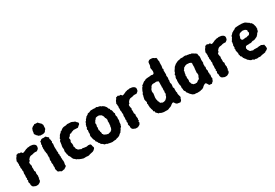

<svg xmlns="http://www.w3.org/2000/svg" viewBox="45 -1696 3822 2668"><g transform="rotate(-30 1955.5 -362.0)"><path d="M109 17 93 10 82 6 72 1 60 -10 51 -37 54 -51 47 -71 44 -86 53 -106 45 -128 54 -137 49 -157 51 -174 53 -189 51 -214 53 -227 58 -246 53 -264 55 -279 53 -297 49 -308 53 -332 49 -348 54 -366 51 -386 52 -399 47 -416 54 -430 62 -450 66 -458 73 -466 79 -473 90 -495 103 -496 119 -503 140 -492 156 -493 162 -494 180 -472 198 -475 215 -482 231 -489 247 -497 258 -498 273 -504 302 -505 311 -509 320 -507 345 -504 359 -501 380 -490 390 -480 397 -468 398 -450 393 -426 384 -414 368 -402 360 -396 333 -398 310 -396 297 -391 280 -388 263 -386 256 -385 239 -377 226 -365 219 -356 211 -347 209 -329 192 -318 189 -300 194 -269 199 -256 192 -238 194 -227 195 -207 194 -193 193 -177 203 -162 202 -148 199 -133 201 -114 205 -93 199 -72 204 -60 191 -48 196 -31 185 -8 175 1 166 6 147 16 137 17Z M513 -561 501 -567 486 -572 476 -585 460 -598 457 -609 447 -618 446 -636 450 -645 452 -671 458 -686 463 -702 477 -716 491 -726 510 -733 518 -742 531 -738 550 -737 571 -736 579 -723 593 -711 603 -700 612 -692 616 -679 622 -668 620 -653 619 -626 617 -606 602 -591 598 -582 587 -570 569 -563 550 -560 536 -561ZM531 17 514 16 504 6 476 -4 469 -12 464 -31 458 -50V-61L463 -82L459 -101L463 -122L460 -138L457 -159L462 -179L457 -194L462 -219L468 -230L463 -243L465 -258L464 -274L467 -296L461 -309V-330L455 -343L459 -362L454 -381L458 -394L456 -415L464 -432L460 -454L469 -465L468 -489L480 -495L496 -509L511 -513L539 -511L564 -514L574 -505L587 -492L604 -478L597 -457L605 -443L606 -428L610 -406L601 -394L608 -374L606 -362L604 -344L602 -328L603 -306V-292L605 -275L602 -259L606 -248L607 -229L602 -214L610 -204L606 -189L611 -169L608 -157L610 -134V-111L613 -99V-74L610 -62L606 -41L608 -19L593 -5L580 0L571 11L555 12Z M880 15 872 14 843 5 826 -2 812 -8 795 -19 778 -25 766 -39 752 -47 737 -69 734 -78 729 -92 720 -109 708 -122 710 -136 701 -150 700 -167 697 -182 693 -206 699 -223V-239L696 -262L698 -286L703 -305L704 -319L707 -333V-346L712 -362L725 -373V-393L736 -406L743 -418L750 -432L762 -444L778 -456L781 -467L797 -471L810 -482L830 -496L851 -503L875 -505L892 -506L900 -509L917 -513L932 -511L957 -510L975 -509L996 -501L1005 -496L1022 -490L1033 -483L1044 -467L1059 -456L1061 -438L1055 -425L1041 -415L1025 -400L1017 -394L988 -396H971L952 -398L936 -392L915 -386L899 -375H881L869 -363L867 -356L856 -344L845 -338L839 -323L844 -307L842 -291L835 -280L832 -267L839 -238V-213L834 -198L841 -189L845 -169L847 -154L861 -143L864 -131L881 -126L887 -123L903 -117L912 -112L936 -116L949 -111L968 -109L990 -106L1007 -109L1023 -112L1034 -109L1049 -110L1062 -93L1065 -74L1068 -63L1074 -51L1070 -34L1049 -13L1029 -2L1005 3L978 9L962 15L946 17L921 14H903Z M1336 18 1318 16 1300 13 1278 8 1260 5 1247 -4 1224 -7 1213 -18 1202 -28 1186 -37 1178 -46 1174 -57 1158 -73 1155 -86 1146 -98 1136 -107 1135 -127 1127 -139 1121 -153 1118 -166 1114 -186 1109 -209 1118 -238 1116 -265 1118 -276 1122 -296 1115 -307 1121 -325 1130 -338 1127 -351 1135 -371 1137 -383 1146 -391 1150 -412 1164 -421 1169 -434 1178 -446 1188 -453 1195 -467 1214 -478 1226 -485 1236 -497 1263 -501 1275 -507 1293 -514 1310 -513 1333 -514 1362 -511 1381 -516 1396 -507 1415 -504 1437 -499 1446 -489 1464 -483 1477 -474 1488 -466 1497 -455 1509 -440 1516 -423 1518 -414 1535 -397 1532 -382 1545 -372 1549 -360 1552 -346 1555 -326 1564 -309 1558 -292 1559 -270 1566 -256 1562 -225 1564 -205 1563 -192 1557 -173 1556 -159 1555 -139 1547 -121 1545 -107 1533 -97 1524 -86 1518 -71 1506 -58 1499 -43 1485 -35 1471 -23 1458 -11 1441 -3 1426 2 1407 6 1394 13H1375L1355 15ZM1337 -107 1366 -115 1382 -118 1391 -127 1403 -135 1410 -151 1417 -166 1414 -175 1418 -185 1422 -198V-214L1424 -222L1425 -247L1423 -266L1428 -278V-288L1422 -314L1414 -321L1410 -344L1404 -358L1397 -365L1395 -378L1378 -381L1376 -389L1347 -397L1324 -395L1304 -391L1291 -376L1283 -364L1274 -359L1271 -347L1263 -337L1258 -325L1263 -310L1260 -300L1258 -284L1253 -273L1258 -260L1253 -238L1252 -216L1261 -207L1258 -191L1265 -180L1266 -166V-151L1277 -143L1279 -132L1303 -121L1315 -115L1327 -114Z M1708 17 1692 10 1681 6 1671 1 1659 -10 1650 -37 1653 -51 1646 -71 1643 -86 1652 -106 1644 -128 1653 -137 1648 -157 1650 -174 1652 -189 1650 -214 1652 -227 1657 -246 1652 -264 1654 -279 1652 -297 1648 -308 1652 -332 1648 -348 1653 -366 1650 -386 1651 -399 1646 -416 1653 -430 1661 -450 1665 -458 1672 -466 1678 -473 1689 -495 1702 -496 1718 -503 1739 -492 1755 -493 1761 -494 1779 -472 1797 -475 1814 -482 1830 -489 1846 -497 1857 -498 1872 -504 1901 -505 1910 -509 1919 -507 1944 -504 1958 -501 1979 -490 1989 -480 1996 -468 1997 -450 1992 -426 1983 -414 1967 -402 1959 -396 1932 -398 1909 -396 1896 -391 1879 -388 1862 -386 1855 -385 1838 -377 1825 -365 1818 -356 1810 -347 1808 -329 1791 -318 1788 -300 1793 -269 1798 -256 1791 -238 1793 -227 1794 -207 1793 -193 1792 -177 1802 -162 1801 -148 1798 -133 1800 -114 1804 -93 1798 -72 1803 -60 1790 -48 1795 -31 1784 -8 1774 1 1765 6 1746 16 1736 17Z M2163 15 2147 12 2132 9 2116 3 2106 -5H2090L2081 -15L2068 -28L2056 -39L2057 -57L2039 -69L2041 -85L2031 -112L2028 -130L2024 -140V-160L2022 -169L2024 -187L2018 -203L2026 -224L2017 -254L2014 -271L2019 -294L2022 -310L2029 -330L2028 -340L2037 -358L2044 -367L2048 -384L2056 -402L2064 -416L2068 -427L2083 -441L2086 -456L2101 -465L2114 -475L2127 -486L2138 -493L2157 -498L2169 -507L2186 -510L2205 -512L2240 -514L2248 -515L2264 -518L2281 -512L2301 -516L2309 -529L2313 -549L2312 -567L2310 -583L2306 -596V-615L2313 -629L2319 -650V-664L2323 -692L2328 -700L2346 -714L2363 -717L2395 -715L2411 -709L2426 -698L2447 -690L2452 -675V-654L2454 -643L2458 -625L2454 -603L2455 -592L2454 -574L2455 -561L2451 -536L2446 -522L2455 -506L2448 -490L2446 -473L2450 -464L2446 -447L2450 -434L2447 -416L2443 -405L2448 -379V-366L2443 -346L2446 -327L2442 -316L2440 -292L2447 -274V-259L2444 -234L2441 -217L2452 -205L2450 -188V-161V-145L2456 -129L2453 -112L2455 -99L2462 -73L2468 -49L2459 -39L2454 -18L2447 -2L2442 2L2428 13L2392 7H2387L2370 -1L2362 -9L2344 -36L2328 -37L2303 -21L2297 -15L2278 -3L2262 2L2251 6L2233 14L2218 16L2189 15ZM2227 -108 2240 -110 2267 -120 2272 -131 2286 -138 2292 -153 2297 -158 2300 -176 2309 -188 2310 -202 2307 -220 2314 -239 2309 -249 2312 -275 2314 -287 2308 -302 2314 -312 2312 -325V-341L2313 -350V-375L2311 -393L2292 -400L2280 -404L2270 -403L2252 -401L2228 -402L2214 -399L2198 -389L2188 -377L2184 -366L2176 -356L2169 -346L2164 -330L2161 -320V-300L2165 -289L2164 -276L2162 -259L2159 -240L2156 -218L2157 -207L2156 -192L2163 -179V-161L2172 -147L2177 -135L2179 -122L2193 -119L2208 -109Z M2747 14 2726 15 2695 16 2679 12 2657 13 2647 9 2627 0 2616 -11 2600 -26 2589 -41 2577 -58 2567 -69 2565 -89 2552 -101 2548 -120 2549 -134 2543 -152 2546 -171V-186L2541 -203L2539 -221L2538 -252L2539 -272L2542 -280L2540 -303L2544 -323L2554 -340L2551 -360L2561 -372L2570 -387L2573 -401L2580 -413L2588 -424L2597 -437L2605 -451L2617 -464L2632 -472L2634 -480L2651 -487L2667 -496L2688 -505L2711 -508L2734 -515L2768 -513L2790 -517H2812L2827 -510L2838 -511L2855 -506L2868 -507L2882 -499H2899L2922 -487L2936 -477L2950 -470L2968 -455L2971 -430L2974 -418L2979 -404L2977 -377L2974 -354L2975 -336L2976 -322L2977 -306L2969 -288L2973 -268L2967 -259L2976 -240L2970 -211L2972 -198L2978 -178L2972 -155L2978 -141L2974 -121L2981 -112L2976 -86L2975 -73L2981 -57L2973 -45L2971 -33L2960 -13L2947 -4L2938 8L2913 5L2894 3L2889 -9L2873 -34L2860 -43L2847 -39L2830 -30L2815 -18L2802 -5L2778 7L2762 8ZM2732 -108 2752 -111 2762 -109 2775 -116 2785 -126 2796 -131 2806 -136 2815 -145 2819 -160 2822 -168 2831 -185 2834 -193 2833 -222 2829 -230 2831 -246V-261L2834 -271L2833 -285L2836 -297L2837 -311L2841 -325L2835 -331L2840 -349L2837 -361L2841 -372L2833 -390L2817 -395L2805 -401L2792 -399L2770 -403L2753 -397L2738 -395L2728 -386L2714 -380L2708 -369L2702 -358L2692 -350L2690 -328L2686 -315L2683 -303L2684 -291L2679 -283L2676 -266L2682 -252L2675 -235L2681 -216V-202V-192L2677 -175L2681 -161L2686 -153L2687 -142L2690 -136L2704 -123L2707 -116L2725 -113Z M3138 17 3122 10 3111 6 3101 1 3089 -10 3080 -37 3083 -51 3076 -71 3073 -86 3082 -106 3074 -128 3083 -137 3078 -157 3080 -174 3082 -189 3080 -214 3082 -227 3087 -246 3082 -264 3084 -279 3082 -297 3078 -308 3082 -332 3078 -348 3083 -366 3080 -386 3081 -399 3076 -416 3083 -430 3091 -450 3095 -458 3102 -466 3108 -473 3119 -495 3132 -496 3148 -503 3169 -492 3185 -493 3191 -494 3209 -472 3227 -475 3244 -482 3260 -489 3276 -497 3287 -498 3302 -504 3331 -505 3340 -509 3349 -507 3374 -504 3388 -501 3409 -490 3419 -480 3426 -468 3427 -450 3422 -426 3413 -414 3397 -402 3389 -396 3362 -398 3339 -396 3326 -391 3309 -388 3292 -386 3285 -385 3268 -377 3255 -365 3248 -356 3240 -347 3238 -329 3221 -318 3218 -300 3223 -269 3228 -256 3221 -238 3223 -227 3224 -207 3223 -193 3222 -177 3232 -162 3231 -148 3228 -133 3230 -114 3234 -93 3228 -72 3233 -60 3220 -48 3225 -31 3214 -8 3204 1 3195 6 3176 16 3166 17Z M3646 17 3638 12 3612 13 3602 3 3592 -2 3574 -3 3557 -13 3544 -25 3537 -30 3525 -40 3520 -54 3506 -66 3501 -77 3490 -89 3488 -104 3481 -116 3467 -129 3469 -142 3462 -155 3464 -178 3459 -202 3453 -223 3457 -244 3452 -258 3460 -270 3459 -291 3458 -307 3467 -324 3465 -334 3470 -354 3469 -366 3481 -378 3488 -394 3499 -408 3502 -421 3504 -432 3518 -444 3528 -454 3535 -464 3549 -471 3562 -480 3581 -488 3592 -495 3600 -503 3618 -506 3646 -508 3666 -509H3681L3702 -508L3708 -509L3722 -507L3747 -503L3760 -499L3772 -491L3784 -483L3795 -474L3811 -466L3819 -453L3835 -445L3844 -430L3850 -421L3854 -407L3860 -386L3864 -368L3862 -357L3864 -336L3856 -327V-311L3849 -300L3839 -292L3827 -279L3820 -266L3808 -256L3801 -247L3782 -239L3764 -230L3740 -223L3732 -226L3714 -222L3695 -214L3680 -213L3662 -214L3644 -211L3631 -213L3608 -209L3599 -195L3592 -179L3598 -166L3599 -153L3608 -142L3616 -130L3621 -122L3639 -116L3648 -115L3663 -108L3669 -109L3681 -113L3706 -112L3736 -111L3743 -112L3763 -116L3774 -115L3792 -117L3798 -116L3820 -105L3838 -99L3839 -86L3844 -68L3845 -38L3840 -30L3824 -17L3805 -9L3796 0L3772 4L3754 7L3736 9L3717 16L3704 17L3676 14L3672 18ZM3615 -308H3624L3640 -311L3647 -310L3658 -313L3677 -311L3689 -316L3700 -319L3714 -320L3725 -328L3730 -336L3738 -349L3731 -371V-380L3734 -388L3727 -398L3716 -407L3705 -413L3696 -414L3681 -418H3665L3645 -412L3637 -411L3621 -404L3614 -396L3608 -388L3603 -376L3601 -360L3595 -351L3592 -334L3596 -326L3602 -313Z"/></g></svg>

Font: Winky Rough SemiBold
Style: Regular
Weight: 600
Designer: Simon Atzbach
Foundry: typofactur
Version: Version 1.206; ttfautohint (v1.8.4.7-5d5b)